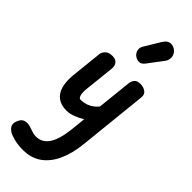

<svg xmlns="http://www.w3.org/2000/svg" viewBox="-428 -974 1484 1484"><g transform="rotate(45 314.5 -232.0)"><path d="M232.5 10Q172.5 10 135.2 -17.5Q98 -45 83.5 -97Q69 -149 76.5 -222.5L104 -482.5Q106 -499 125 -520Q144 -541 186 -541Q223 -541 238.5 -519.2Q254 -497.5 251 -469.5L223.5 -210.5Q221.5 -191 223.2 -171.8Q225 -152.5 231.8 -139.5Q238.5 -126.5 251 -126.5Q266 -126.5 288.8 -130.5Q311.5 -134.5 338.5 -149.2Q365.5 -164 393 -195.5L422.5 -473.5Q426 -506.5 442 -523.8Q458 -541 490 -541Q525.5 -541 549.5 -523.5Q573.5 -506 569.5 -471L510 100Q498.5 210 461.5 291.5Q424.5 373 361.8 418Q299 463 210.5 463Q155 463 110.8 451.5Q66.5 440 50.5 429Q38.5 421 27.2 409.2Q16 397.5 13 379.8Q10 362 21 337Q32 309.5 50.5 299.8Q69 290 89.2 291.2Q109.5 292.5 125 298Q144.5 304.5 164.5 311.5Q184.5 318.5 206.5 318.5Q241 318.5 267.8 303.2Q294.5 288 313.8 257.8Q333 227.5 345.5 183Q358 138.5 364 80.5L376.5 -39.5Q346.5 -21.5 308 -5.8Q269.5 10 232.5 10ZM324 -664Q301 -678 292.8 -704.2Q284.5 -730.5 301 -758L378 -885.5Q402 -925.5 434.8 -927.2Q467.5 -929 490.5 -907.5Q514 -886.5 516.2 -856.5Q518.5 -826.5 500 -802L407.5 -679.5Q389 -655 367.2 -653Q345.5 -651 324 -664Z"/></g></svg>

Font: Edu NSW ACT Hand Pre
Style: Regular
Weight: 400
Designer: Tina and Corey Anderson, Eben Sorkin, Mirko Velimirovic
Foundry: Sorkin Type Co.
Version: Version 2.000